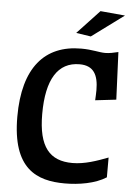

<svg xmlns="http://www.w3.org/2000/svg" viewBox="-61 -966 725 1024"><g transform="rotate(5 301.5 -454.0)"><path d="M42 -321C42 -41 175 12 325 12C399 12 487 -2 546 -40V-146C486 -123 421 -100 356 -100C235 -100 173 -169 173 -347C173 -533 233 -628 349 -628C424 -628 450 -580 450 -498C450 -482 449 -464 448 -444L560 -457L549 -711C524 -705 501 -700 479 -700C446 -700 410 -712 350 -712C155 -712 42 -584 42 -321ZM435 -920 316 -793 395 -781 567 -908Z"/></g></svg>

Font: CantoraOne
Style: Regular
Weight: 400
Designer: Pablo Impallari, Rodrigo Fuenzalida
Foundry: Pablo Impallari
Version: Version 1.001